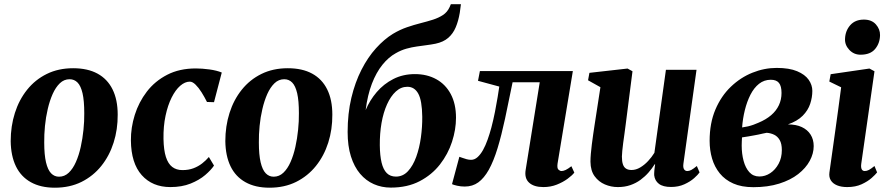

<svg xmlns="http://www.w3.org/2000/svg" viewBox="-20 -882 4238 916"><path d="M329 -556.5Q398 -556.5 445.2 -530.8Q492.5 -505 517 -455.5Q541.5 -406 541.5 -335Q542 -264.5 522 -201.5Q502 -138.5 463.2 -90.2Q424.5 -42 368.8 -14.2Q313 13.5 241.5 13.5Q174 13.5 127 -12.8Q80 -39 56 -88.5Q32 -138 31 -208.5Q31 -280 51 -343Q71 -406 109.5 -454Q148 -502 203.2 -529.2Q258.5 -556.5 329 -556.5ZM312 -504Q285.5 -504 265.5 -484.8Q245.5 -465.5 231.2 -433.5Q217 -401.5 207.8 -362Q198.5 -322.5 194.5 -281Q190.5 -239.5 191 -202Q191 -143.5 199.5 -107.5Q208 -71.5 223.8 -55.2Q239.5 -39 261.5 -39Q288 -39 308 -58Q328 -77 342.2 -109.2Q356.5 -141.5 365.2 -181.2Q374 -221 378.2 -262.5Q382.5 -304 382 -342Q382 -401.5 373.8 -437Q365.5 -472.5 350 -488.2Q334.5 -504 312 -504Z M793 10.5Q707 10.5 656.2 -46.5Q605.5 -103.5 604.5 -212Q604 -273 623 -333.8Q642 -394.5 680.5 -444.8Q719 -495 777.5 -525.2Q836 -555.5 914.5 -555.5Q943.5 -555.5 978.8 -550.8Q1014 -546 1038 -536L1001 -394.5L967.5 -395.5Q955.5 -419.5 941.5 -441.8Q927.5 -464 913 -478.2Q898.5 -492.5 885.5 -492.5Q862.5 -492.5 839.8 -472.8Q817 -453 798.8 -416.5Q780.5 -380 769.8 -329.8Q759 -279.5 760 -219Q761 -166 771.5 -133.2Q782 -100.5 801.8 -85.5Q821.5 -70.5 850.5 -70.5Q879.5 -70.5 902.8 -79.2Q926 -88 944.2 -102.2Q962.5 -116.5 976.5 -133L1001 -92Q987 -71 959 -47Q931 -23 889.2 -6.2Q847.5 10.5 793 10.5Z M1353 -556.5Q1422 -556.5 1469.2 -530.8Q1516.5 -505 1541 -455.5Q1565.5 -406 1565.5 -335Q1566 -264.5 1546 -201.5Q1526 -138.5 1487.2 -90.2Q1448.5 -42 1392.8 -14.2Q1337 13.5 1265.5 13.5Q1198 13.5 1151 -12.8Q1104 -39 1080 -88.5Q1056 -138 1055 -208.5Q1055 -280 1075 -343Q1095 -406 1133.5 -454Q1172 -502 1227.2 -529.2Q1282.5 -556.5 1353 -556.5ZM1336 -504Q1309.5 -504 1289.5 -484.8Q1269.5 -465.5 1255.2 -433.5Q1241 -401.5 1231.8 -362Q1222.5 -322.5 1218.5 -281Q1214.5 -239.5 1215 -202Q1215 -143.5 1223.5 -107.5Q1232 -71.5 1247.8 -55.2Q1263.5 -39 1285.5 -39Q1312 -39 1332 -58Q1352 -77 1366.2 -109.2Q1380.5 -141.5 1389.2 -181.2Q1398 -221 1402.2 -262.5Q1406.5 -304 1406 -342Q1406 -401.5 1397.8 -437Q1389.5 -472.5 1374 -488.2Q1358.5 -504 1336 -504Z M2179 -862 2173.5 -821Q2167 -782 2154.2 -751.8Q2141.5 -721.5 2118.5 -701.5Q2095.5 -681.5 2058 -673.5Q2047.5 -671.5 2035.5 -669.5Q2023.5 -667.5 2011 -666Q1992.5 -663.5 1968.8 -660.2Q1945 -657 1919 -649.8Q1893 -642.5 1868 -628Q1834 -609.5 1804.5 -573Q1775 -536.5 1754.2 -482.5Q1733.5 -428.5 1724.5 -357Q1744 -403.5 1777.2 -442.5Q1810.5 -481.5 1856.5 -505Q1902.5 -528.5 1959.5 -528.5Q2017 -528.5 2061.2 -504.2Q2105.5 -480 2130.5 -433.2Q2155.5 -386.5 2155.5 -320Q2155.5 -264 2136.5 -205.5Q2117.5 -147 2079 -97.5Q2040.5 -48 1982 -17.5Q1923.5 13 1844.5 13Q1801 13 1763.5 -3.5Q1726 -20 1698 -53Q1670 -86 1654.2 -135.8Q1638.5 -185.5 1638.5 -252Q1638.5 -340.5 1656.2 -415Q1674 -489.5 1704.5 -549.2Q1735 -609 1774 -652Q1813 -695 1854.5 -720.5Q1888 -740.5 1921.5 -752Q1955 -763.5 1986.8 -771.5Q2018.5 -779.5 2045.8 -788.2Q2073 -797 2093.5 -810.5Q2114 -824 2125 -848L2131 -862ZM1923.5 -468Q1893 -468 1868.5 -445.5Q1844 -423 1826.5 -384.2Q1809 -345.5 1800.2 -295.2Q1791.5 -245 1792 -189Q1792.5 -139.5 1800.5 -106.2Q1808.5 -73 1825.2 -56.2Q1842 -39.5 1869 -39.5Q1902.5 -39.5 1926.5 -65.5Q1950.5 -91.5 1965.8 -133.8Q1981 -176 1988 -226.2Q1995 -276.5 1994.5 -325Q1993.5 -402.5 1975.5 -435.2Q1957.5 -468 1923.5 -468Z M2640 -101.5Q2637 -79.5 2644.2 -72.8Q2651.5 -66 2659 -66Q2667.5 -66 2678.8 -71.2Q2690 -76.5 2706 -89L2720 -58.5Q2709.5 -45 2687.8 -29Q2666 -13 2636.5 -1.2Q2607 10.5 2572.5 10.5Q2527 10.5 2504 -10.8Q2481 -32 2488 -72.5L2555 -489.5H2425.5Q2406.5 -395 2389.5 -315.8Q2372.5 -236.5 2353.8 -175Q2335 -113.5 2312 -72Q2289.5 -32 2262 -12Q2234.5 8 2197 8Q2178.5 8 2160.8 4Q2143 0 2136.5 -3.5L2171.5 -134Q2176.5 -132.5 2185.8 -129Q2195 -125.5 2206 -122.5Q2217 -119.5 2227.5 -119.5Q2244 -119.5 2258.2 -132.2Q2272.5 -145 2284.5 -166.5Q2296.5 -188 2306.2 -215.5Q2316 -243 2324 -272.5Q2334 -310.5 2341.5 -348.8Q2349 -387 2354.2 -418.8Q2359.5 -450.5 2362 -469L2260.5 -496.5L2269.5 -543H2713Z M2927.5 10.5Q2895.5 10.5 2866 -2Q2836.5 -14.5 2817 -41Q2797.5 -67.5 2797 -110.5Q2797 -127.5 2798.8 -148.5Q2800.5 -169.5 2803.5 -192.8Q2806.5 -216 2809.8 -239.5Q2813 -263 2816.5 -284.5L2844.5 -466L2785.5 -499L2792 -534.5L2974 -555L2997.5 -542L2965 -287.5Q2962.5 -266 2959.2 -243.8Q2956 -221.5 2953.2 -200.5Q2950.5 -179.5 2948.8 -162.5Q2947 -145.5 2947 -135Q2947 -112 2951.8 -98Q2956.5 -84 2966.8 -77.5Q2977 -71 2993 -71Q3014 -71 3034.2 -83Q3054.5 -95 3072 -113.8Q3089.5 -132.5 3102 -153L3157 -549H3303L3240.5 -101.5Q3238 -83 3243.5 -74.5Q3249 -66 3259 -66Q3268 -66 3278 -71.2Q3288 -76.5 3304.5 -90L3317.5 -59.5Q3310.5 -49 3291.8 -32.2Q3273 -15.5 3245 -2.8Q3217 10 3181.5 10Q3143 10 3123.5 -5Q3104 -20 3101 -46Q3101 -49.5 3101 -55.5Q3101 -61.5 3101.8 -68.5Q3102.5 -75.5 3103.5 -83.2Q3104.5 -91 3105.5 -98L3103.5 -98.5Q3091 -78.5 3074.2 -59.2Q3057.5 -40 3035.8 -24Q3014 -8 2987.2 1.2Q2960.5 10.5 2927.5 10.5Z M3574 11Q3518 11 3478.5 -6.5Q3439 -24 3414 -54.8Q3389 -85.5 3377.2 -125.5Q3365.5 -165.5 3365.5 -210Q3365.5 -294.5 3393 -359.2Q3420.5 -424 3466.8 -468.2Q3513 -512.5 3569.8 -535.2Q3626.5 -558 3685.5 -558Q3745.5 -558 3783 -542.2Q3820.5 -526.5 3838 -501.5Q3855.5 -476.5 3855.5 -448.5Q3855.5 -417.5 3845.2 -386.5Q3835 -355.5 3809.5 -329.8Q3784 -304 3739 -288.5Q3778 -288.5 3805.2 -275.8Q3832.5 -263 3847.2 -239.8Q3862 -216.5 3862 -185Q3862 -149.5 3843.2 -114.8Q3824.5 -80 3788 -51.5Q3751.5 -23 3697.5 -6Q3643.5 11 3574 11ZM3603 -40Q3630.5 -40 3654.8 -56Q3679 -72 3694.5 -100.5Q3710 -129 3710 -166Q3710 -196 3700 -213.5Q3690 -231 3673.8 -239Q3657.5 -247 3638 -248.5Q3629.5 -247 3619.5 -244.8Q3609.5 -242.5 3599 -240.2Q3588.5 -238 3577 -236Q3563 -233.5 3549 -231Q3535 -228.5 3520 -226.5Q3519.5 -217.5 3519 -207.5Q3518.5 -197.5 3518.5 -187.5Q3518.5 -148.5 3527.5 -114.8Q3536.5 -81 3555 -60.5Q3573.5 -40 3603 -40ZM3520.5 -274Q3535.5 -276 3549 -279.2Q3562.5 -282.5 3575 -287Q3587.5 -291.5 3598.5 -296.5Q3634.5 -311.5 3659 -332.5Q3683.5 -353.5 3696 -380.2Q3708.5 -407 3708.5 -438.5Q3708.5 -471.5 3696.2 -486.5Q3684 -501.5 3657.5 -501.5Q3625.5 -501.5 3601.2 -482.2Q3577 -463 3560.2 -430Q3543.5 -397 3533.5 -356.5Q3523.5 -316 3520.5 -274Z M4022 10.5Q3993.5 10.5 3973.5 2.2Q3953.5 -6 3943.8 -21.5Q3934 -37 3937 -59Q3939.5 -77.5 3943.8 -107.5Q3948 -137.5 3953.5 -176.5Q3959 -215.5 3965.5 -262Q3972 -308.5 3979 -360Q3986 -411.5 3993 -465.5L3936.5 -493L3943 -528L4128 -555L4152 -542L4089 -101.5Q4086.5 -83.5 4091 -74.8Q4095.5 -66 4105.5 -66Q4115.5 -66 4125.8 -71.5Q4136 -77 4152 -90L4164.5 -59.5Q4157 -49.5 4138.5 -33Q4120 -16.5 4090.8 -3Q4061.5 10.5 4022 10.5ZM4085.5 -621Q4053.5 -621 4031.8 -644.2Q4010 -667.5 4011.5 -697Q4013 -735.5 4036.5 -762Q4060 -788.5 4101.5 -788.5Q4138.5 -788.5 4158.8 -765.5Q4179 -742.5 4178.5 -714.5Q4178 -676 4155.2 -648.5Q4132.5 -621 4085.5 -621Z"/></svg>

Font: Merriweather 48pt ExtraBold
Style: Italic
Weight: 800
Italic angle: -7.8°
Version: Version 2.101